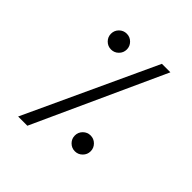

<svg xmlns="http://www.w3.org/2000/svg" viewBox="-181 -787 913 913"><g transform="rotate(45 275.0 -330.5)"><path d="M336.9 -127Q336.9 -148.9 352.5 -164.6Q368.2 -180.2 390.1 -180.2Q412.1 -180.2 427.7 -164.6Q443.4 -148.9 443.4 -127Q443.4 -105 427.7 -89.4Q412.1 -73.7 390.1 -73.7Q368.2 -73.7 352.5 -89.4Q336.9 -105 336.9 -127ZM116.2 -590.8Q116.2 -612.8 131.8 -628.4Q147.5 -644 169.4 -644Q191.4 -644 207 -628.4Q222.7 -612.8 222.7 -590.8Q222.7 -568.8 207 -553.2Q191.4 -537.6 169.4 -537.6Q147.5 -537.6 131.8 -553.2Q116.2 -568.8 116.2 -590.8ZM388.7 -660.6H445.8L144.5 0H82.5Z"/></g></svg>

Font: DimaThulth2
Style: Regular
Weight: 400
Designer: R.Balvardi
Foundry: R.Balvardi (R.Balvardi@gmail.com)
Version: Version 1.00;November 13, 2018;FontCreator 11.5.0.2427 64-bi